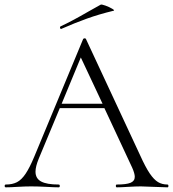

<svg xmlns="http://www.w3.org/2000/svg" viewBox="-23 -802 741 822"><path d="M694 0Q676 0 636 -2Q598 -4 580 -4Q559 -4 525 -2Q493 0 477 0Q473 0 473 -6Q473 -12 477 -12Q518 -12 536 -19.5Q554 -27 554 -45Q554 -59 543 -84L424 -339H233L143 -123Q129 -89 129 -67Q129 -38 153 -25Q177 -12 228 -12Q233 -12 233 -6Q233 0 228 0Q210 0 176 -2Q138 -4 110 -4Q85 -4 51 -2Q21 0 2 0Q-3 0 -3 -6Q-3 -12 2 -12Q30 -12 49.5 -22Q69 -32 86.5 -58Q104 -84 124 -132L333 -635Q335 -638 339.5 -638Q344 -638 345 -635L577 -137Q600 -86 618 -59.5Q636 -33 653.5 -22.5Q671 -12 694 -12Q698 -12 698 -6Q698 0 694 0ZM416 -358 323 -556 241 -358ZM239 -678Q235 -678 234 -682.5Q233 -687 236 -689Q282 -710 358 -754L408 -782Q412 -784 428.5 -778Q445 -772 457.5 -764.5Q470 -757 463 -756Q401 -741 349.5 -722.5Q298 -704 241 -679Z"/></svg>

Font: Cormorant Garamond Light
Style: Regular
Weight: 300
Designer: Christian Thalmann (Catharsis Fonts)
Version: Version 3.000